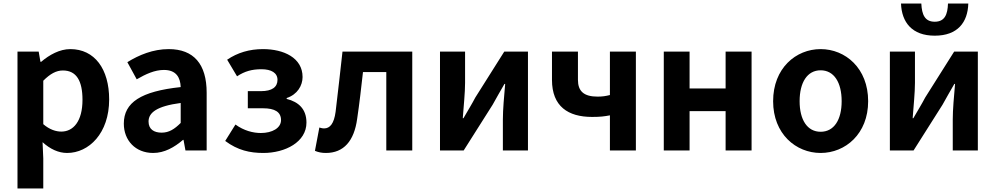

<svg xmlns="http://www.w3.org/2000/svg" viewBox="-20 -852 5634 1087"><path d="M79 215H225V45L221 -47C264 -8 311 14 360 14C483 14 598 -97 598 -289C598 -461 516 -574 378 -574C318 -574 260 -542 213 -502H209L199 -560H79ZM327 -107C297 -107 261 -118 225 -149V-395C264 -434 298 -453 336 -453C413 -453 447 -394 447 -287C447 -165 395 -107 327 -107Z M847 14C911 14 967 -18 1016 -60H1019L1030 0H1150V-327C1150 -489 1077 -574 935 -574C847 -574 767 -541 701 -500L754 -403C806 -433 856 -456 908 -456C977 -456 1001 -414 1003 -359C778 -335 681 -272 681 -152C681 -57 747 14 847 14ZM895 -101C852 -101 821 -120 821 -164C821 -214 867 -251 1003 -269V-156C968 -121 937 -101 895 -101Z M1471 14C1595 14 1715 -48 1715 -158C1715 -234 1671 -275 1603 -292V-297C1664 -317 1693 -368 1693 -416C1693 -525 1586 -574 1469 -574C1392 -574 1325 -554 1266 -514L1322 -420C1366 -449 1407 -460 1460 -460C1517 -460 1551 -439 1551 -400C1551 -359 1520 -336 1458 -336H1383V-239H1469C1536 -239 1571 -218 1571 -172C1571 -127 1521 -99 1457 -99C1413 -99 1361 -112 1313 -147L1255 -54C1326 -1 1395 14 1471 14Z M1825 14C1926 14 1985 -54 2002 -179C2015 -266 2025 -356 2035 -444H2167V0H2314V-560H1919C1906 -446 1894 -332 1880 -219C1871 -152 1848 -125 1815 -125C1804 -125 1796 -128 1788 -130L1763 2C1782 10 1801 14 1825 14Z M2471 0H2605L2769 -259C2787 -292 2817 -344 2836 -377H2840C2834 -307 2827 -233 2827 -176V0H2969V-560H2835L2671 -300C2654 -267 2623 -216 2604 -183H2600C2605 -252 2613 -327 2613 -383V-560H2471Z M3433 0H3580V-560H3433V-314C3410 -308 3390 -305 3363 -305C3285 -305 3252 -336 3252 -400V-560H3105V-400C3105 -249 3197 -190 3332 -190C3379 -190 3401 -193 3433 -199Z M3738 0H3884V-223H4088V0H4235V-560H4088V-351H3884V-560H3738Z M4626 14C4766 14 4895 -94 4895 -279C4895 -466 4766 -574 4626 -574C4486 -574 4357 -466 4357 -279C4357 -94 4486 14 4626 14ZM4626 -106C4550 -106 4507 -174 4507 -279C4507 -385 4550 -454 4626 -454C4702 -454 4745 -385 4745 -279C4745 -174 4702 -106 4626 -106Z M5018 0H5152L5316 -259C5334 -292 5364 -344 5383 -377H5387C5381 -307 5374 -233 5374 -176V0H5516V-560H5382L5218 -300C5201 -267 5170 -216 5151 -183H5147C5152 -252 5160 -327 5160 -383V-560H5018ZM5272 -650C5402 -650 5459 -726 5462 -832H5347C5345 -769 5328 -729 5272 -729C5216 -729 5199 -769 5196 -832H5081C5085 -726 5143 -650 5272 -650Z"/></svg>

Font: Noto Sans T Chinese Bold
Style: Bold
Weight: 700
Designer: Ryoko NISHIZUKA (kana & ideographs); Paul D. Hunt (Latin, Greek & Cyrillic); Wenlong ZHANG (bopomofo); Sandoll Communica
Foundry: Adobe Systems Incorporated
Version: Version 1.000;PS 1;hotconv 1.0.78;makeotf.lib2.5.61930